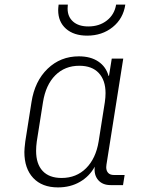

<svg xmlns="http://www.w3.org/2000/svg" viewBox="-20 -805 640 835"><path d="M522 -44 515 0H461Q426 0 407 -22Q388 -44 392 -80Q369 -38 327.5 -14Q286 10 232 10Q163 10 124.5 -31Q86 -72 86 -144Q86 -158 90 -190L117 -361Q131 -452 187 -506Q243 -560 323 -560Q374 -560 407.5 -537.5Q441 -515 452 -475H454L466 -550H516L443 -89Q442 -85 442 -78Q442 -62 450.5 -53Q459 -44 475 -44ZM436 -361Q439 -382 439 -400Q439 -456 409.5 -487.5Q380 -519 325 -519Q262 -519 220.5 -477.5Q179 -436 167 -361L140 -190Q137 -168 137 -149Q137 -92 165.5 -61.5Q194 -31 248 -31Q312 -31 354.5 -73.5Q397 -116 409 -190ZM233 -761Q233 -769 235 -785H275Q274 -779 274 -768Q274 -732 298 -711Q322 -690 364 -690Q412 -690 445 -716Q478 -742 485 -785H525Q516 -724 470 -687Q424 -650 359 -650Q301 -650 267 -680Q233 -710 233 -761Z"/></svg>

Font: JetBrains Mono Extra Light
Style: Italic
Weight: 200
Italic angle: -9°
Monospace: yes
Designer: Philipp Nurullin, Konstantin Bulenkov
Foundry: JetBrains
Version: 2.002